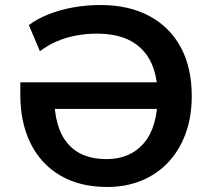

<svg xmlns="http://www.w3.org/2000/svg" viewBox="-20 -735 844 765"><path d="M408 10Q298 10 220.5 -35.5Q143 -81 102 -163.5Q61 -246 61 -357V-407H649V-301H158L196 -353Q196 -227 249 -164Q302 -101 404 -101Q499 -101 553.5 -165Q608 -229 608 -353Q608 -474 546.5 -537.5Q485 -601 368 -601Q324 -601 283.5 -593.5Q243 -586 207 -570.5Q171 -555 139 -531L95 -635Q128 -660 173.5 -678Q219 -696 271.5 -705.5Q324 -715 381 -715Q493 -715 574.5 -671.5Q656 -628 700 -547Q744 -466 744 -352Q744 -269 719.5 -202.5Q695 -136 650.5 -88.5Q606 -41 544 -15.5Q482 10 408 10Z"/></svg>

Font: Nunito Sans 10pt
Style: Bold
Weight: 700
Designer: Vernon Adams
Foundry: Vernon Adams
Version: Version 3.101;gftools[0.9.27]